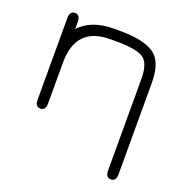

<svg xmlns="http://www.w3.org/2000/svg" viewBox="-120 -566 844 875"><g transform="rotate(20 302.0 -128.5)"><path d="M290 -399.4Q123 -399.4 123 -225.6V-26.4Q123 6.8 97.7 6.8Q72.3 6.8 72.3 -26.4V-422.9Q72.3 -457 97.7 -457Q123 -457 123 -421.9V-388.7Q180.7 -450.2 290 -450.2H318.4Q430.7 -450.2 482.9 -415.5Q535.2 -380.9 535.2 -277.3V166Q535.2 200.2 509.8 200.2Q484.4 200.2 484.4 166V-276.4Q484.4 -355.5 449.2 -377.4Q414.1 -399.4 318.4 -399.4Z"/></g></svg>

Font: Jura
Style: Book
Weight: 400
Version: Version 2.5